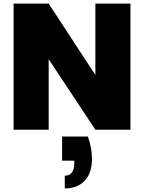

<svg xmlns="http://www.w3.org/2000/svg" viewBox="-20 -725 844 1073"><path d="M471 38Q483 71 488.5 103Q494 135 494 164Q494 199 485 229Q476 259 457 281Q438 303 409.5 315.5Q381 328 342 328V257Q395 257 395 186V173H327V38ZM709 -705V0H513L252 -394V0H56V-705H252L513 -306V-705Z"/></svg>

Font: SVN-Poppins ExtraBold
Style: Regular
Weight: 800
Designer: Ninad Kale (Devanagari), Jonny Pinhorn (Latin)
Foundry: Indian Type Foundry
Version: Version 3.002 2017; ttfautohint (v1.8.3)